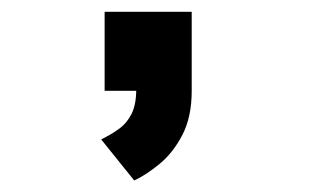

<svg xmlns="http://www.w3.org/2000/svg" viewBox="-20 -158 540 334"><path d="M213.5 156 156 84.5Q173.5 76 187.2 66Q201 56 209 39.8Q217 23.5 217 -2.5L313.5 0Q313.5 45.5 297.2 76.8Q281 108 257.5 127.2Q234 146.5 213.5 156ZM162 0V-137.5H313.5V0Z"/></svg>

Font: Trispace Thin SemiBold
Style: Regular
Weight: 600
Version: Version 1.210